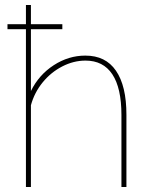

<svg xmlns="http://www.w3.org/2000/svg" viewBox="-20 -750 605 770"><path d="M10 -633V-653H230V-633ZM487 0H467V-289Q467 -397 430.5 -452Q394 -507 323 -507Q275 -507 229.5 -483.5Q184 -460 151 -419.5Q118 -379 104 -328V0H84V-730H104V-385Q136 -450 195.5 -488.5Q255 -527 322 -527Q363 -527 393.5 -512Q424 -497 445 -466.5Q466 -436 476.5 -392Q487 -348 487 -289Z"/></svg>

Font: Raleway Thin
Style: Regular
Weight: 100
Designer: Matt McInerney, Pablo Impallari, Rodrigo Fuenzalida
Foundry: Matt McInerney, Pablo Impallari, Rodrigo Fuenzalida
Version: Version 4.026